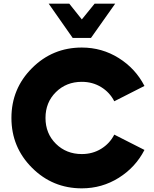

<svg xmlns="http://www.w3.org/2000/svg" viewBox="-20 -1020 840 1050"><path d="M377.5 -812.5 246.2 -1000H358.8L427.5 -913.8L497.5 -1000H610L477.5 -812.5ZM427.5 10Q267.5 10 155 -102.5Q42.5 -215 42.5 -375Q42.5 -535 155 -647.5Q267.5 -760 427.5 -760Q537.5 -760 629.4 -702.5Q721.2 -645 770 -550L605 -466.2Q580 -515 533.1 -543.8Q486.2 -572.5 427.5 -572.5Q342.5 -572.5 285.6 -516.2Q228.8 -460 228.8 -375Q228.8 -290 285.6 -233.8Q342.5 -177.5 427.5 -177.5Q486.2 -177.5 533.1 -206.2Q580 -235 605 -283.8L770 -200Q721.2 -105 629.4 -47.5Q537.5 10 427.5 10Z"/></svg>

Font: Now Alt Black
Style: Regular
Weight: 900
Designer: Alfredo Marco Pradil
Foundry: Alfredo Marco Pradil
Version: Version 1.002;PS 001.002;hotconv 1.0.88;makeotf.lib2.5.64775